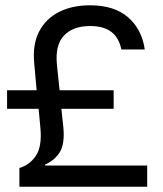

<svg xmlns="http://www.w3.org/2000/svg" viewBox="-20 -705 615 725"><path d="M53.3 0V-70.8Q91.7 -81.7 115.4 -116.7Q139.2 -151.7 132.5 -222.5L125.8 -294.2H6.7V-364.2H118.3L109.2 -466.7Q102.5 -536.7 127.5 -585.4Q152.5 -634.2 202.5 -659.6Q252.5 -685 320 -685Q411.7 -685 463.8 -639.6Q515.8 -594.2 526.7 -518.3H438.3Q429.2 -562.5 400.4 -584.6Q371.7 -606.7 320 -606.7Q255.8 -606.7 221.7 -570.8Q187.5 -535 195 -460L205 -364.2H409.2V-294.2H211.7L219.2 -224.2Q225 -163.3 206.7 -132.1Q188.3 -100.8 150 -83.3V-80H535.8V0Z"/></svg>

Font: Funnel Display
Style: Regular
Weight: 400
Designer: NORD ID, Kristian Moeller
Foundry: Dicotype
Version: Version 1.000